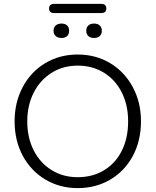

<svg xmlns="http://www.w3.org/2000/svg" viewBox="-20 -958 799 986"><path d="M55 -335Q55 -432 96.5 -510.5Q138 -589 212 -633.5Q286 -678 379 -678Q472 -678 546 -633.5Q620 -589 662 -510.5Q704 -432 704 -336Q704 -235 662 -157Q620 -79 546 -35.5Q472 8 379 8Q287 8 213 -36Q139 -80 97 -158Q55 -236 55 -335ZM638 -335Q638 -418 605.5 -483Q573 -548 514 -584.5Q455 -621 379 -621Q304 -621 245 -584Q186 -547 153 -482Q120 -417 120 -335Q120 -251 153 -186Q186 -121 245 -84.5Q304 -48 379 -48Q455 -48 514 -83.5Q573 -119 605.5 -184Q638 -249 638 -335ZM232 -914Q232 -938 258 -938H500Q526 -938 526 -914Q526 -903 519.5 -897Q513 -891 500 -891H258Q245 -891 238.5 -897Q232 -903 232 -914ZM255 -800Q255 -817 266 -827Q277 -837 296 -837Q315 -837 325 -827Q335 -817 335 -800Q335 -783 325 -773Q315 -763 296 -763Q277 -763 266 -773Q255 -783 255 -800ZM423 -800Q423 -817 433.5 -827Q444 -837 463 -837Q482 -837 492.5 -827Q503 -817 503 -800Q503 -783 492.5 -773Q482 -763 463 -763Q444 -763 433.5 -773Q423 -783 423 -800Z"/></svg>

Font: SN Pro Light
Style: Regular
Weight: 300
Designer: Tobias Whetton
Foundry: Supernotes
Version: Version 1.002